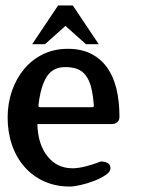

<svg xmlns="http://www.w3.org/2000/svg" viewBox="-20 -683 523 704"><path d="M295 -521 220 -588 145 -521H98L193 -663H247L342 -521ZM389 -228H117Q119 -154 154 -110Q189 -66 246 -66Q285 -66 350 -91Q362 -91 373.5 -86Q385 -81 385 -66Q385 -53 367 -41Q349 -29 324.5 -19.5Q300 -10 275 -4.5Q250 1 236 1Q184 1 142 -18Q100 -37 70 -71Q40 -105 24 -151.5Q8 -198 8 -252Q8 -304 24 -350Q40 -396 69 -430.5Q98 -465 138.5 -484.5Q179 -504 229 -504Q277 -504 312.5 -486.5Q348 -469 371.5 -437Q395 -405 406.5 -359Q418 -313 418 -255Q418 -242 410 -235Q402 -228 389 -228ZM219 -437Q174 -437 151.5 -402Q129 -367 121 -297Q121 -292 122 -291Q123 -290 127 -290H317Q322 -290 323 -291Q324 -292 324 -297Q321 -337 314 -363.5Q307 -390 294.5 -406.5Q282 -423 263.5 -430Q245 -437 219 -437Z"/></svg>

Font: Jura
Style: Bold
Weight: 700
Designer: Ed Merritt
Foundry: Ten by Twenty
Version: Version 1.007